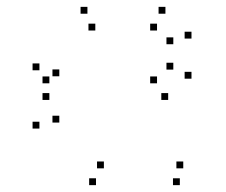

<svg xmlns="http://www.w3.org/2000/svg" viewBox="-20 -530 660 560"><path d="M504.5 10V-10H484.5V10ZM514.5 -39V-59H494.5V-39ZM283 -39V-59H263V-39ZM153 -172.5V-192.5H133V-172.5ZM153 -307.5V-327.5H133V-307.5ZM258 -441V-461H238V-441ZM438 -441V-461H418V-441ZM485.5 -401V-421H465.5V-401ZM485.5 -327V-347H465.5V-327ZM438 -287V-307H418V-287ZM124 -287V-307H104V-287ZM124 -238.5V-258.5H104V-238.5ZM470.5 -238.5V-258.5H450.5V-238.5ZM538.5 -300.5V-320.5H518.5V-300.5ZM538.5 -417.5V-437.5H518.5V-417.5ZM462.5 -490V-510H442.5V-490ZM235 -490V-510H215V-490ZM95 -325V-345H75V-325ZM95 -155V-175H75V-155ZM260 10V-10H240V10Z"/></svg>

Font: Monaspace Krypton Dots Var
Style: Regular
Weight: 400
Designer: Riley Cran and the Lettermatic Team
Version: Version 1.100 (Monaspace Krypton Dots)